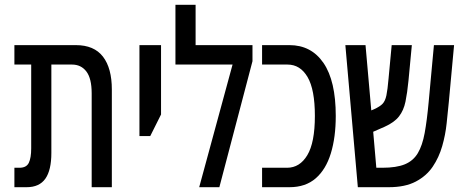

<svg xmlns="http://www.w3.org/2000/svg" viewBox="-20 -780 1927 800"><path d="M40 0V-81H61Q90 -81 100 -101.5Q110 -122 110 -162V-511H40V-592H296Q372 -592 409 -544Q446 -496 446 -407V0H362V-391Q362 -453 340 -482Q318 -511 280 -511H194V-143Q194 -71 169 -35.5Q144 0 91 0Z M561 -213V-592H651V-303L606 -213Z M795 -592H1032V-525L894 0H810L949 -511H711V-760H795Z M1072 0V-81H1176Q1229 -81 1260.5 -133.5Q1292 -186 1292 -297Q1292 -407 1261.5 -459Q1231 -511 1178 -511H1072V-592H1186Q1277 -592 1328 -517.5Q1379 -443 1379 -297Q1379 -208 1358.5 -141Q1338 -74 1295.5 -37Q1253 0 1186 0Z M1471 0 1419 -592H1503L1527 -320L1539 -325Q1563 -336 1574 -347.5Q1585 -359 1590 -382.5Q1595 -406 1599 -453L1612 -592H1696L1682 -444Q1677 -393 1669.5 -356.5Q1662 -320 1642.5 -295Q1623 -270 1583 -252L1535 -231L1548 -81H1573Q1632 -81 1667 -95.5Q1702 -110 1721 -142Q1740 -174 1749.5 -226Q1759 -278 1766 -354L1788 -592H1872L1850 -354Q1846 -314 1841 -266Q1836 -218 1822.5 -171Q1809 -124 1783 -85.5Q1757 -47 1712.5 -23.5Q1668 0 1600 0Z"/></svg>

Font: Noto Sans Hebrew ExtraCondensed
Style: Regular
Weight: 400
Width: 2
Designer: Monotype Design Team
Foundry: Monotype Imaging Inc.
Version: Version 2.004; ttfautohint (v1.8.4.7-5d5b)